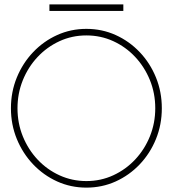

<svg xmlns="http://www.w3.org/2000/svg" viewBox="-20 -845 790 878"><path d="M375 13Q304 13 241.5 -15.2Q179 -43.5 131.5 -93.5Q84 -143.5 57 -209.2Q30 -275 30 -350Q30 -425 57 -490.8Q84 -556.5 131.5 -606.5Q179 -656.5 241.5 -684.8Q304 -713 375 -713Q446.5 -713 509 -684.8Q571.5 -656.5 619 -606.5Q666.5 -556.5 693.2 -490.8Q720 -425 720 -350Q720 -275 693.2 -209.2Q666.5 -143.5 619 -93.5Q571.5 -43.5 509 -15.2Q446.5 13 375 13ZM375 -17Q441 -17 498.2 -43.5Q555.5 -70 598.5 -116Q641.5 -162 665.8 -222.2Q690 -282.5 690 -350Q690 -418.5 665.5 -478.8Q641 -539 597.8 -585Q554.5 -631 497.5 -657Q440.5 -683 375 -683Q309 -683 251.8 -656.5Q194.5 -630 151.5 -584Q108.5 -538 84.2 -477.8Q60 -417.5 60 -350Q60 -281.5 84.5 -221.2Q109 -161 152.2 -115Q195.5 -69 252.8 -43Q310 -17 375 -17ZM206 -825H544V-795H206Z"/></svg>

Font: Urbanist Thin
Style: Regular
Weight: 100
Designer: Corey Hu
Foundry: Corey Hu
Version: Version 1.330; ttfautohint (v1.8.4.7-5d5b)